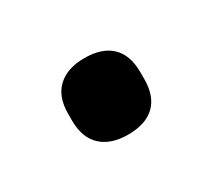

<svg xmlns="http://www.w3.org/2000/svg" viewBox="-43 -535 259 235"><g transform="rotate(-30 87.0 -417.0)"><path d="M87 -363Q63 -363 49.5 -375.5Q36 -388 36 -412V-422Q36 -446 49.5 -458.5Q63 -471 87 -471Q112 -471 125 -458.5Q138 -446 138 -422V-412Q138 -388 125 -375.5Q112 -363 87 -363Z"/></g></svg>

Font: Sofia Sans Extra Condensed Medium
Style: Regular
Weight: 500
Version: Version 4.100